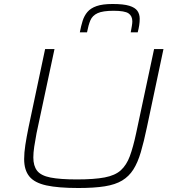

<svg xmlns="http://www.w3.org/2000/svg" viewBox="-20 -934 873 962"><path d="M373 8Q272 8 212.5 -5Q153 -18 127 -50Q101 -82 101 -137Q101 -169 107 -208Q113 -247 123 -296L206 -688H253L163 -266Q156 -229 151.5 -199Q147 -169 147 -145Q147 -103 166 -78.5Q185 -54 233 -44.5Q281 -35 365 -35Q452 -35 504.5 -45Q557 -55 585.5 -81Q614 -107 630.5 -151.5Q647 -196 662 -266L752 -688H799L716 -296Q701 -224 685.5 -171.5Q670 -119 648 -84.5Q626 -50 592 -29.5Q558 -9 505 -0.5Q452 8 373 8ZM380 -772Q386 -804 394 -829.5Q402 -855 418 -874Q434 -893 464 -903.5Q494 -914 544 -914Q599 -914 628 -905Q657 -896 668.5 -879.5Q680 -863 680 -840Q680 -824 677.5 -807.5Q675 -791 670 -772H635Q638 -789 640.5 -803Q643 -817 643 -827Q643 -854 624 -867Q605 -880 549 -880Q495 -880 469 -868Q443 -856 433 -832.5Q423 -809 416 -772Z"/></svg>

Font: Saira Expanded ExtraLight
Style: Italic
Weight: 250
Width: 7
Italic angle: -12°
Designer: Hector Gatti with collaboration of the Omnibus-Type team
Foundry: Omnibus-Type
Version: Version 1.101